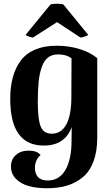

<svg xmlns="http://www.w3.org/2000/svg" viewBox="-20 -773 587 1017"><path d="M229 224.1Q175.8 224.1 134.3 213.1Q92.8 202.1 65.4 175.3Q38.1 148.4 38.1 108.9Q38.1 70.8 64.2 47.9Q90.3 24.9 131.8 24.9Q176.3 24.9 194.8 47.9Q165 74.7 165 117.2Q165 147 181.6 165Q198.2 183.1 232.9 183.1Q294.4 183.1 326.7 126.7Q358.9 70.3 358.9 -24.9Q358.9 -76.2 359.9 -100.1Q324.2 -2 211.9 -2Q34.2 -2 34.2 -249Q34.2 -312.5 47.6 -362.5Q61 -412.6 89.4 -451.2Q117.7 -489.7 165.8 -510.3Q213.9 -530.8 279.8 -530.8Q344.7 -530.8 401.6 -513.2Q458.5 -495.6 495.1 -464.8V-43.9Q495.1 28.8 475.3 81.8Q455.6 134.8 418.9 165.3Q382.3 195.8 335.4 210Q288.6 224.1 229 224.1ZM116.2 -588.9 247.1 -749Q256.8 -752.9 281.5 -753.2Q306.2 -753.4 315.9 -749L446.8 -588.9Q446.3 -585.4 430.4 -579.8Q414.6 -574.2 405.8 -574.2L282.2 -655.8L154.8 -574.2Q146.5 -574.2 131.6 -579.8Q116.7 -585.4 116.2 -588.9ZM180.2 -234.9Q180.2 -139.2 195.8 -102.1Q211.4 -64.9 253.9 -64.9Q304.2 -64.9 330.6 -112.8Q356.9 -160.6 357.9 -249L358.9 -463.9Q331.5 -484.9 288.1 -484.9Q255.9 -484.9 234.6 -468.5Q213.4 -452.1 201.4 -418.5Q189.5 -384.8 184.8 -341.3Q180.2 -297.9 180.2 -234.9Z"/></svg>

Font: Arima
Style: Bold
Weight: 700
Designer: Joana Correia and Natanael Gama
Foundry: NDISCOVER
Version: Version 1.100;Glyphs 3.1.2 (3151)